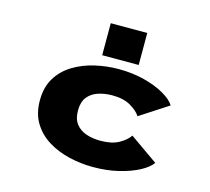

<svg xmlns="http://www.w3.org/2000/svg" viewBox="-105 -855 1086 991"><g transform="rotate(15 437.5 -359.5)"><path d="M471 11Q406.5 11 343.5 -3.8Q280.5 -18.5 229.5 -50Q178.5 -81.5 148.2 -131.2Q118 -181 118 -251Q118 -321.5 148.2 -371Q178.5 -420.5 229.8 -451.8Q281 -483 343.8 -497.5Q406.5 -512 471 -512Q544 -512 607.2 -495.8Q670.5 -479.5 715.2 -453.8Q760 -428 777 -400L626 -302Q610.5 -327 572.2 -349.8Q534 -372.5 473.5 -372.5Q432.5 -372.5 397.8 -361Q363 -349.5 342.2 -323Q321.5 -296.5 321.5 -251Q321.5 -206.5 342 -180Q362.5 -153.5 396.8 -141.8Q431 -130 472.5 -130Q534 -130 571.8 -151.2Q609.5 -172.5 626.5 -198.5L777 -93Q759 -67 714.8 -43.2Q670.5 -19.5 607.8 -4.2Q545 11 471 11ZM368.5 -730H563.5V-559H368.5Z"/></g></svg>

Font: Trispace SemiExpanded ExtraBold
Style: Regular
Weight: 800
Width: 6
Designer: Tyler Finck
Foundry: Etcetera Type Company
Version: Version 1.210; ttfautohint (v1.8.3)